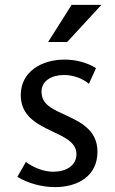

<svg xmlns="http://www.w3.org/2000/svg" viewBox="-20 -753 470 786"><path d="M273 -733 177 -581H255L395 -733ZM244 -509C151 -509 65 -460 65 -364C65 -280 128 -247 188 -218C240 -193 293 -172 293 -122C293 -74 249 -50 198 -50C160 -50 118 -66 86 -90L51 -29C96 -2 152 13 205 13C297 13 379 -31 379 -132C379 -227 299 -258 233 -289C188 -310 150 -329 150 -378C150 -423 193 -446 242 -446C277 -446 315 -434 344 -410L373 -474C335 -498 289 -509 244 -509Z"/></svg>

Font: Rosario
Style: Regular
Weight: 400
Designer: Hector Gatti
Foundry: Omnibus Type
Version: Version 1.100